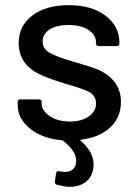

<svg xmlns="http://www.w3.org/2000/svg" viewBox="-20 -534 531 738"><path d="M444.8 -142.1Q444.8 -83 404.3 -44.7Q363.8 -6.3 292 2.9Q286.1 4.4 291 7.8Q339.8 50.3 339.8 99.1Q339.8 110.4 336.9 122.1Q328.6 153.8 304.9 168.9Q281.2 184.1 247.1 184.1Q230.5 184.1 198.2 175.8Q189.5 172.9 190.9 164.1L195.8 130.9Q197.3 122.1 208 124Q218.3 127 230 127Q249.5 127 261.2 116Q272.9 105 272.9 85Q272.9 45.9 222.2 6.8Q220.2 4.9 216.8 4.9Q142.1 -1.5 95 -40Q47.9 -78.6 47.9 -130.9V-142.1Q47.9 -151.9 58.1 -151.9H129.9Q140.1 -151.9 140.1 -142.1V-137.2Q140.1 -108.9 170.9 -87.9Q201.7 -66.9 248 -66.9Q293 -66.9 321 -86.4Q349.1 -106 349.1 -136.2Q349.1 -165.5 323.2 -180.2Q298.8 -192.9 238.8 -210Q177.7 -228 144 -243.2Q51.8 -282.2 51.8 -368.2Q51.8 -434.6 104.2 -474.4Q156.7 -514.2 244.1 -514.2Q333 -514.2 386 -473.4Q439 -432.6 439 -370.1V-367.2Q439 -356.9 429.2 -356.9H358.9Q349.1 -356.9 349.1 -367.2V-370.1Q349.1 -399.9 320.1 -418.9Q291 -438 243.2 -438Q198.2 -438 171.1 -420.9Q144 -403.8 144 -375Q144 -345.7 170.9 -331.1Q198.2 -315.4 255.9 -298.8Q321.8 -279.8 353 -268.1Q394.5 -251 419.7 -219.5Q444.8 -188 444.8 -142.1Z"/></svg>

Font: Gruenseis Font Medium
Style: Regular
Weight: 500
Designer: Jeremy Tribby
Foundry: Tribby Type
Version: Version 1.408;Glyphs 3.1.2 (3151)